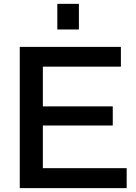

<svg xmlns="http://www.w3.org/2000/svg" viewBox="-20 -971 704 991"><path d="M275.9 -818.8V-951.2H387.2V-818.8ZM82 0V-729H604V-627H201.2V-421.9H562V-323.2H201.2V-103H633.8V0Z"/></svg>

Font: BDO Grotesk Medium
Style: Regular
Weight: 500
Designer: Deni Anggara
Foundry: Lokal Container
Version: Version 2.000